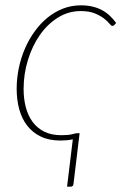

<svg xmlns="http://www.w3.org/2000/svg" viewBox="-20 -521 464 720"><path d="M253 1.5Q241.5 4 229.8 5Q218 6 206.5 6Q164 6 133.2 -8.8Q102.5 -23.5 82.2 -49.5Q62 -75.5 52.2 -111Q42.5 -146.5 42.5 -188Q42.5 -227 50.5 -265.5Q58.5 -304 73.5 -338.8Q88.5 -373.5 110 -403.2Q131.5 -433 158.2 -454.8Q185 -476.5 216.5 -488.8Q248 -501 283.5 -501Q307.5 -501 327.2 -496.2Q347 -491.5 363 -482.8Q379 -474 391.8 -462Q404.5 -450 415.5 -435L408.5 -427Q405.5 -424 401 -424Q397 -424 390 -432.8Q383 -441.5 369.8 -451.8Q356.5 -462 335.5 -470.8Q314.5 -479.5 282.5 -479.5Q236.5 -479.5 197.2 -455Q158 -430.5 129.5 -389.8Q101 -349 84.8 -296.2Q68.5 -243.5 68.5 -187.5Q68.5 -150.5 76.8 -119Q85 -87.5 102.2 -64Q119.5 -40.5 146.2 -27.2Q173 -14 210 -14Q237 -14 251 -17.8Q265 -21.5 269.5 -21.5H278.5L255.5 169.5Q254 179 245 179H231.5Z"/></svg>

Font: Lato ExtraLight
Style: Italic
Weight: 275
Italic angle: -7°
Designer: Lukasz Dziedzic with Adam Twardoch and Botio Nikoltchev
Foundry: tyPoland Lukasz Dziedzic
Version: Version 2.015; 2015-08-06; http://www.latofonts.com/